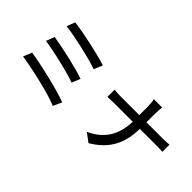

<svg xmlns="http://www.w3.org/2000/svg" viewBox="-28 -1396 2056 2056"><g transform="rotate(45 1000.0 -368.0)"><path d="M286 -769 249 -675C389 -657 660 -597 779 -553L820 -651C694 -695 417 -752 286 -769ZM241 -502 204 -407C349 -385 598 -328 714 -284L753 -381C628 -426 380 -479 241 -502ZM188 -213 148 -115C309 -91 615 -23 748 34L792 -64C655 -117 357 -187 188 -213Z M1093 -557V-447C1118 -450 1156 -451 1196 -451H1473C1468 -262 1394 -116 1202 -27L1300 46C1508 -77 1577 -240 1581 -451H1828C1863 -451 1907 -450 1925 -448V-556C1907 -553 1868 -551 1829 -551H1581V-674C1581 -704 1584 -756 1588 -782H1462C1469 -756 1473 -706 1473 -674V-551H1194C1156 -551 1117 -554 1093 -557Z"/></g></svg>

Font: Noto Sans JP Medium
Style: Regular
Weight: 500
Designer: Ryoko NISHIZUKA 西塚涼子 (kana, bopomofo & ideographs); Paul D. Hunt (Latin, Greek & Cyrillic); Sandoll Communications 산돌커뮤니
Foundry: Adobe
Version: Version 2.004;hotconv 1.0.118;makeotfexe 2.5.65603